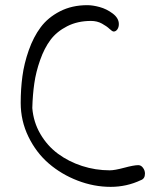

<svg xmlns="http://www.w3.org/2000/svg" viewBox="-20 -727 621 743"><path d="M317.9 -707Q338.9 -707 365.7 -699.7Q392.6 -692.4 416.3 -674.6Q439.9 -656.7 439.9 -633.8Q439.9 -621.6 434.1 -613.3Q428.2 -605 419.9 -605Q414.6 -605 403.8 -615.2Q393.1 -625.5 374.5 -635.7Q356 -646 332 -646Q280.3 -646 240 -625.5Q199.7 -605 175.5 -572.8Q151.4 -540.5 135.3 -494.6Q119.1 -448.7 112.8 -404.5Q106.4 -360.4 105 -309.1Q109.4 -254.4 136.2 -208.5Q163.1 -162.6 204.3 -132.1Q245.6 -101.6 297.6 -84.7Q349.6 -67.9 404.8 -67.9Q423.8 -67.9 460.9 -77.9Q498 -87.9 515.1 -87.9Q525.9 -87.9 533.4 -77.6Q541 -67.4 541 -55.2Q541 -35.2 524.9 -29.8Q470.2 -3.9 408.2 -3.9Q343.3 -3.9 280.5 -28.1Q217.8 -52.2 168.9 -94.2Q120.1 -136.2 90.1 -197.8Q60.1 -259.3 60.1 -329.1Q60.1 -382.3 66.7 -431.6Q73.2 -481 91.3 -532.5Q109.4 -584 137.5 -621.6Q165.5 -659.2 211.9 -683.1Q258.3 -707 317.9 -707Z"/></svg>

Font: Zhizn
Style: Regular
Weight: 400
Designer: Peter Zharnov
Foundry: Peter Zharnov
Version: Version 1.000